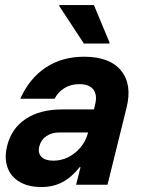

<svg xmlns="http://www.w3.org/2000/svg" viewBox="-20 -736 570 765"><path d="M145 9.2Q92.5 9.2 57.5 -11.7Q22.5 -32.5 9.6 -69.6Q-3.3 -106.7 8.3 -154.2Q25.8 -225 82.9 -262.5Q140 -300 227.5 -300H354.2L359.2 -320Q368.3 -358.3 351.7 -379.6Q335 -400.8 295.8 -400.8Q263.3 -400.8 237.5 -385.4Q211.7 -370 197.5 -342.5H60.8Q97.5 -424.2 162.5 -467.1Q227.5 -510 315 -510Q416.7 -510 462.1 -455Q507.5 -400 484.2 -306.7L408.3 0H283.3L300.8 -70H297.5Q265 -29.2 228.3 -10Q191.7 9.2 145 9.2ZM192.5 -95.8Q223.3 -95.8 250.8 -109.2Q278.3 -122.5 299.2 -146.7Q320 -170.8 329.2 -201.7L330.8 -208.3H217.5Q186.7 -208.3 165 -193.8Q143.3 -179.2 136.7 -153.3Q130 -126.7 145 -111.2Q160 -95.8 192.5 -95.8ZM314.2 -562.5 215.8 -712.5 216.7 -715.8H354.2L416.7 -565.8L415.8 -562.5Z"/></svg>

Font: Funnel Sans Light
Style: Bold Italic
Weight: 700
Italic angle: -14.036°
Version: Version 1.000